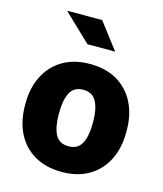

<svg xmlns="http://www.w3.org/2000/svg" viewBox="-115 -847 802 943"><g transform="rotate(15 286.5 -376.0)"><path d="M287.6 10.3Q206.1 10.3 148.2 -23.7Q90.3 -57.6 59.8 -118.4Q29.3 -179.2 29.3 -259.3V-269Q29.3 -348.1 59.8 -408.7Q90.3 -469.2 147.9 -503.7Q205.6 -538.1 286.6 -538.1Q368.2 -538.1 425.5 -503.9Q482.9 -469.7 513.4 -409.2Q543.9 -348.6 543.9 -269V-259.3Q543.9 -179.7 513.4 -118.9Q482.9 -58.1 425.5 -23.9Q368.2 10.3 287.6 10.3ZM287.6 -120.1Q334.5 -120.1 354 -157.5Q373.5 -194.8 373.5 -259.3V-269Q373.5 -331.5 353.8 -369.4Q334 -407.2 286.6 -407.2Q239.3 -407.2 220 -369.4Q200.7 -331.5 200.7 -269V-259.3Q200.7 -194.3 220 -157.2Q239.3 -120.1 287.6 -120.1ZM388.7 -628.4H248L111.3 -758.8L112.3 -761.7H287.1Z"/></g></svg>

Font: Roboto Slab Black
Style: Regular
Weight: 900
Designer: Google
Version: Version 2.000; ttfautohint (v1.8.1.43-b0c9)